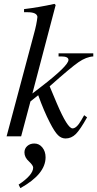

<svg xmlns="http://www.w3.org/2000/svg" viewBox="-20 -703 501 990"><path d="M461 -428V-412Q425 -410 385 -382.5Q345 -355 236 -258L273 -170Q328 -41 354 -41Q375 -41 399 -83Q404 -91 414 -109L429 -98Q394 -35 371 -12Q348 11 318 11Q296 11 278.5 -6.5Q261 -24 237 -71Q207 -129 177 -212L137 -180L89 0H14L155 -528Q169 -578 173 -616Q170 -640 122 -640H104V-656Q179 -665 261 -683L267 -677L147 -221L190 -254Q333 -364 333 -394Q333 -412 296 -412H282V-428ZM85 267 76 249Q151 199 151 161Q151 150 130 130Q106 109 106 83Q106 63 120.5 50Q135 37 157 37Q182 37 198.5 57.5Q215 78 215 108Q215 195 85 267Z"/></svg>

Font: STIX MathJax Latin
Style: Italic
Weight: 400
Italic angle: -16.33°
Designer: MicroPress Inc., with final additions and corrections provided by Coen Hoffman, Elsevier (retired)
Version: Version 1.1.1